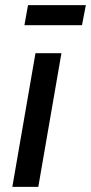

<svg xmlns="http://www.w3.org/2000/svg" viewBox="-20 -727 354 747"><path d="M28 0H129L219 -520H118ZM75 -629H299L314 -707H89Z"/></svg>

Font: Fixel Text 20240404 Medium
Style: Italic
Weight: 500
Width: 4
Italic angle: -10°
Designer: AlfaBravo + MacPaw
Foundry: Kyrylo Tkachov, Marchela Mozhyna, Serhii Makarenko, Maria Weinstein, Zakhar Kryvoshyya
Version: Version 1.211;Glyphs 3.2 (3225)